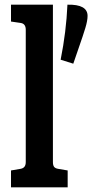

<svg xmlns="http://www.w3.org/2000/svg" viewBox="-20 -800 394 820"><path d="M27 -72 68 -79Q79 -81 84.5 -88Q90 -95 90 -108V-673Q90 -699 68 -702L27 -708V-780H206V-108Q206 -94 211 -87.5Q216 -81 228 -79L269 -72V0H27ZM268 -780Q354 -782 354 -732Q354 -712 344.5 -680.5Q335 -649 315 -592Q297 -541 293 -528L239 -545Q263 -665 268 -780Z"/></svg>

Font: Enriqueta SemiBold
Style: Regular
Weight: 600
Designer: Viviana Monsalve, Gustavo Ibarra
Foundry: 72Puntos
Version: Version 2.000